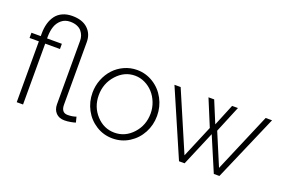

<svg xmlns="http://www.w3.org/2000/svg" viewBox="-95 -1075 2131 1420"><g transform="rotate(20 970.0 -365.0)"><path d="M478 5.9Q435.1 5.9 410.6 -20Q386.2 -45.9 386.2 -87.9V-586.9Q386.2 -607.4 379.9 -625.7Q373.5 -644 360.6 -659.9Q347.7 -675.8 324.7 -685.3Q301.8 -694.8 271 -694.8Q230.5 -694.8 202.6 -671.6Q174.8 -648.4 163.1 -614Q151.4 -579.6 150.9 -536.1V-520H267.1V-479H150.9V0H101.1V-479H27.8V-520H101.1V-540Q101.1 -583.5 111.1 -619.4Q121.1 -655.3 141.4 -682.6Q161.6 -710 194.8 -725.1Q228 -740.2 271 -740.2Q349.6 -740.2 392.8 -700Q436 -659.7 436 -595.2V-103Q436 -40 486.8 -40Q524.4 -40 553.2 -50.8L564 -7.8Q551.8 -3.4 526.4 1.2Q501 5.9 478 5.9Z M603.5 -258.8Q603.5 -313 623 -362.5Q642.6 -412.1 676.3 -448.7Q710 -485.4 757.3 -507.1Q804.7 -528.8 857.4 -528.8Q927.2 -528.8 986.1 -491.9Q1044.9 -455.1 1078.1 -393.1Q1111.3 -331.1 1111.3 -258.8Q1111.3 -187 1078.4 -125.5Q1045.4 -64 986.8 -27.1Q928.2 9.8 857.4 9.8Q786.1 9.8 727.5 -27.1Q668.9 -64 636.2 -125.5Q603.5 -187 603.5 -258.8ZM1060.5 -259.8Q1060.5 -304.7 1044.2 -346.2Q1027.8 -387.7 1000.5 -417.7Q973.1 -447.8 935.8 -465.8Q898.4 -483.9 857.4 -483.9Q774.4 -483.9 713.9 -416.7Q653.3 -349.6 653.3 -256.8Q653.3 -164.6 712.9 -99.9Q772.5 -35.2 856.4 -35.2Q940.4 -35.2 1000.5 -101.1Q1060.5 -167 1060.5 -259.8Z M1871.1 -520H1921.4L1696.3 0H1652.3L1537.1 -271L1422.4 0H1378.4L1153.3 -520H1202.1L1401.4 -55.2L1508.3 -309.1L1421.4 -519H1466.3L1537.1 -348.1L1607.4 -519H1653.3L1566.4 -309.1L1673.3 -55.2Z"/></g></svg>

Font: Rawline Light
Style: Regular
Weight: 300
Designer: Matt McInerney, Pablo Impallari, Rodrigo Fuenzalida
Foundry: Matt McInerney, Pablo Impallari, Rodrigo Fuenzalida
Version: Version 4.020;PS 004.020;hotconv 1.0.88;makeotf.lib2.5.64775